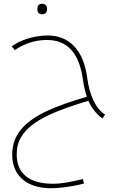

<svg xmlns="http://www.w3.org/2000/svg" viewBox="-20 -674 645 1023"><path d="M205 -598C219 -598 231 -605 231 -626C231 -648 216 -654 205 -654C189 -654 179 -646 179 -626C179 -606 189 -598 205 -598ZM253 329C290 329 359 322 427 304L422 280C354 296 311 305 262 305C133 305 69 248 69 150C69 112 77 82 94 54C149 -37 292 -89 451 -137C463 -108 491 -66 526 -43L540 -64C490 -92 456 -172 445 -257C426 -410 346 -485 234 -485C160 -485 82 -458 43 -427L58 -407C107 -439 161 -461 230 -461C345 -461 403 -383 421 -254C429 -197 441 -164 443 -159C284 -111 140 -60 78 35C57 67 45 104 45 150C45 260 120 329 253 329Z"/></svg>

Font: Noto Kufi Arabic Thin
Style: Regular
Weight: 100
Designer: Monotype Design Team, David Williams, Khaled Hosny
Foundry: Google LLC
Version: Version 2.109